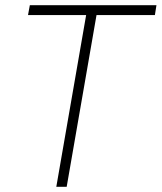

<svg xmlns="http://www.w3.org/2000/svg" viewBox="-20 -720 623 740"><path d="M197 0H237L352 -662H577L583 -700H95L88 -662H312Z"/></svg>

Font: Fixel Display ExtraLight
Style: Italic
Weight: 200
Italic angle: -10°
Designer: AlfaBravo + MacPaw
Foundry: Kyrylo Tkachov, Marchela Mozhyna, Serhii Makarenko, Maria Weinstein, Zakhar Kryvoshyya
Version: Version 1.210;Glyphs 3.2 (3217)